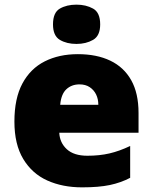

<svg xmlns="http://www.w3.org/2000/svg" viewBox="-20 -796 658 826"><path d="M315 -563Q396 -563 454.5 -535Q513 -507 544.5 -451Q576 -395 576 -310V-225H235Q237 -182 267.5 -154Q298 -126 356 -126Q408 -126 451 -136Q494 -146 540 -168V-31Q500 -10 452.5 0Q405 10 333 10Q249 10 183.5 -19.5Q118 -49 80 -112Q42 -175 42 -273Q42 -373 76.5 -437Q111 -501 172.5 -532Q234 -563 315 -563ZM322 -433Q288 -433 265.5 -412Q243 -391 239 -345H403Q403 -370 393.5 -389.5Q384 -409 366 -421Q348 -433 322 -433ZM309 -776Q350 -776 380.5 -759Q411 -742 411 -691Q411 -642 380.5 -624.5Q350 -607 309 -607Q267 -607 237.5 -624.5Q208 -642 208 -691Q208 -742 237.5 -759Q267 -776 309 -776Z"/></svg>

Font: Noto Sans Thai Black
Style: Regular
Weight: 900
Version: Version 2.001